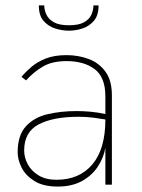

<svg xmlns="http://www.w3.org/2000/svg" viewBox="-20 -680 522 707"><path d="M193 7Q139 7 106.5 -13.5Q74 -34 59.5 -63Q45 -92 45 -119Q45 -182 75.5 -215Q106 -248 155 -259.5Q204 -271 262 -271Q287 -271 314.5 -268.5Q342 -266 368 -260V-325Q368 -396 328.5 -425.5Q289 -455 225 -455Q172 -455 138 -435Q104 -415 76 -384L59 -397Q74 -415 95.5 -433.5Q117 -452 148.5 -464.5Q180 -477 225 -477Q268 -477 306 -463Q344 -449 368 -416.5Q392 -384 392 -329V0H368V-136Q362 -100 340.5 -67Q319 -34 282 -13.5Q245 7 193 7ZM188 -18Q272 -18 320 -74.5Q368 -131 368 -240Q352 -243 325.5 -246.5Q299 -250 269 -250Q176 -250 122.5 -222Q69 -194 69 -126Q69 -100 82 -75.5Q95 -51 121.5 -34.5Q148 -18 188 -18ZM234 -567Q209 -567 183.5 -575Q158 -583 140.5 -603Q123 -623 123 -660H143Q143 -643 151 -626Q159 -609 178.5 -598Q198 -587 234 -587Q270 -587 289.5 -598Q309 -609 316.5 -626Q324 -643 324 -660H343Q343 -623 325.5 -603Q308 -583 283 -575Q258 -567 234 -567Z"/></svg>

Font: Lil Grotesk Thin
Style: Regular
Weight: 100
Designer: Bastien Sozeau
Foundry: NBR — Bastien Sozeau
Version: Version 3.003; ttfautohint (v1.8.4.7-5d5b);gftools[0.9.33]